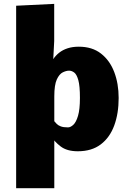

<svg xmlns="http://www.w3.org/2000/svg" viewBox="-20 -782 677 1005"><path d="M64.5 203.1V-317.4H264.2V203.1ZM387.2 9.8Q330.1 9.8 296.9 -15.9Q263.7 -41.5 249 -68.8L244.6 0H64.5V-752L263.7 -761.7V-566.9L258.8 -472.7Q271.5 -491.7 290 -506.3Q308.6 -521 334.2 -529.3Q359.9 -537.6 392.6 -537.6Q462.4 -537.6 508.5 -501.7Q554.7 -465.8 577.9 -405Q601.1 -344.2 601.1 -269Q601.1 -188 577.9 -125Q554.7 -62 507.3 -26.1Q460 9.8 387.2 9.8ZM335.9 -115.2Q349.1 -115.2 363.8 -128.7Q378.4 -142.1 388.4 -175.8Q398.4 -209.5 398.4 -269.5Q398.4 -332.5 389.9 -362.8Q381.3 -393.1 368.2 -402.6Q355 -412.1 341.8 -412.1Q326.7 -412.1 308.6 -403.3Q290.5 -394.5 277.3 -366Q264.2 -337.4 264.2 -276.9V-147.5Q270 -140.6 277.3 -133.1Q284.7 -125.5 298.3 -120.4Q312 -115.2 335.9 -115.2Z"/></svg>

Font: Comme Black
Style: Regular
Weight: 900
Version: Version 1.000;gftools[0.9.27]